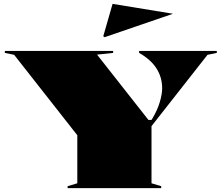

<svg xmlns="http://www.w3.org/2000/svg" viewBox="-20 -971 1144 991"><path d="M329 0V-10L379 -25V-273L53 -688L5 -698V-708H564V-698L481 -689L746 -352H762L767 -360Q793 -404 805 -445Q817 -486 817 -515Q817 -572 787.5 -618Q758 -664 698 -698V-708H1099V-698L1051 -688L762 -320V-25L812 -10V0ZM520 -779 513 -784 561 -951 873 -900Z"/></svg>

Font: Kalnia SemiExpanded
Style: Bold
Weight: 700
Width: 6
Designer: Frida Medrano
Foundry: Frida Medrano
Version: Version 1.105